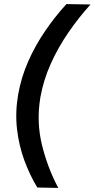

<svg xmlns="http://www.w3.org/2000/svg" viewBox="-20 -821 464 942"><path d="M163 99Q126 38 99.5 -34Q73 -106 63.5 -187.5Q54 -269 69 -357Q84 -442 118.5 -520Q153 -598 201.5 -669Q250 -740 306 -801L424 -799Q366 -735 315.5 -661.5Q265 -588 229 -508Q193 -428 178 -343Q158 -223 186 -109.5Q214 4 266 101Z"/></svg>

Font: Figtree SemiBold
Style: Italic
Weight: 600
Italic angle: -9.5°
Foundry: Erik Kennedy
Version: Version 2.001;gftools[0.9.30]